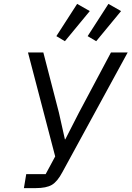

<svg xmlns="http://www.w3.org/2000/svg" viewBox="-20 -968 677 988"><path d="M115 -72H215L264 -163L124 -698H203L283 -389L314 -251H316L385 -386L551 -698H637L301 -82Q275 -33 246.5 -16.5Q218 0 164 0H103ZM314 -756 270 -782 377 -948 442 -911ZM475 -756 431 -782 538 -948 603 -911Z"/></svg>

Font: iA Writer Mono V
Style: Regular
Weight: 400
Italic angle: -9.5°
Designer: Mike Abbink, Paul van der Laan, Pieter van Rosmalen
Foundry: Bold Monday
Version: Version 2.000